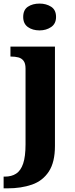

<svg xmlns="http://www.w3.org/2000/svg" viewBox="-41 -791 413 1051"><path d="M-21.2 240V175.8H-14.2Q22.4 175.8 47.4 159.5Q72.5 143.3 85.7 104.6Q98.8 66 98.8 -1.4V-415.6Q98.8 -444 87.9 -458.2Q77 -472.4 59.1 -476.9Q41.2 -481.4 19.8 -481.4H16.2V-536H259.8V8Q259.8 97 226.3 148Q192.8 199 134.1 219.5Q75.3 240 -0.6 240ZM175.6 -624.6Q137.3 -624.6 111.7 -642.9Q86 -661.2 86 -698.2Q86 -737 111.7 -754.2Q137.3 -771.4 175.6 -771.4Q211.8 -771.4 238.8 -754.2Q265.8 -737 265.8 -698.2Q265.8 -661.2 238.8 -642.9Q211.8 -624.6 175.6 -624.6Z"/></svg>

Font: Noto Serif Hentaigana ExtraLight
Style: Regular
Weight: 200
Designer: Kazuhiro Yamada
Foundry: nipponia
Version: Version 1.000